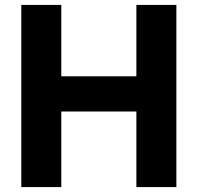

<svg xmlns="http://www.w3.org/2000/svg" viewBox="-20 -760 803 780"><path d="M66.5 0V-740H229V-450H534V-740H696.5V0H534V-307H229V0Z"/></svg>

Font: Encode Sans Condensed Thin
Style: Bold
Weight: 700
Version: Version 3.002